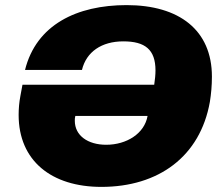

<svg xmlns="http://www.w3.org/2000/svg" viewBox="-20 -720 873 752"><path d="M377 12C601 12 764 -107 802 -321C807 -352 810 -385 810 -420C810 -602 682 -700 476 -700C281 -700 122 -623 78 -446H301C318 -517 378 -558 463 -558C548 -558 589 -526 589 -444C589 -427 587 -409 584 -388H68L60 -345C55 -319 53 -293 53 -270C53 -90 182 12 377 12ZM396 -153C324 -153 273 -189 273 -247C273 -253 273 -258 275 -266H558C546 -197 476 -153 396 -153Z"/></svg>

Font: Archivo Black
Style: Italic
Weight: 900
Italic angle: -10°
Designer: Hector Gatti
Foundry: Omnibus-Type
Version: Version 2.001